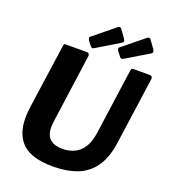

<svg xmlns="http://www.w3.org/2000/svg" viewBox="-170 -1082 1064 1212"><g transform="rotate(20 362.0 -476.0)"><path d="M660 -270Q645 -165 601 -103.5Q557 -42 487.5 -16Q418 10 328 10Q185 10 122.5 -49Q60 -108 60 -219Q60 -238 61.5 -257.5Q63 -277 66 -298L127 -727Q128 -737 131 -739.5Q134 -742 141 -742H284Q293 -742 297.5 -735Q302 -728 300 -720L237 -266Q236 -254 234.5 -243.5Q233 -233 233 -223Q233 -165 262.5 -140Q292 -115 346 -115Q389 -115 424.5 -131.5Q460 -148 484 -184Q508 -220 517 -278L580 -728Q582 -737 584.5 -739.5Q587 -742 594 -742H708Q716 -742 720.5 -735Q725 -728 723 -720L660 -270ZM437 -953 473 -903Q478 -895 480 -888Q482 -881 470 -873L319 -782Q309 -776 304 -777.5Q299 -779 294 -785L271 -814Q267 -820 265 -827.5Q263 -835 266 -838L415 -959Q422 -963 428 -961Q434 -959 437 -953ZM634 -953 670 -903Q675 -895 676.5 -888Q678 -881 667 -873L516 -782Q505 -776 500 -777.5Q495 -779 490 -785L468 -814Q463 -820 461 -827.5Q459 -835 463 -838L612 -959Q618 -963 624.5 -961Q631 -959 634 -953Z"/></g></svg>

Font: Libre Franklin Thin
Style: Bold Italic
Weight: 700
Italic angle: -8°
Version: Version 3.000